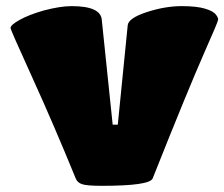

<svg xmlns="http://www.w3.org/2000/svg" viewBox="-20 -600 729 624"><path d="M14.2 -508.8Q14.2 -519 44.2 -535.6Q74.2 -552.2 122.1 -565.9Q175.8 -580.1 212.9 -580.1Q309.6 -580.1 311 -533.2L346.2 -194.8H362.8L395 -517.1Q396.5 -541 458 -561Q517.1 -580.1 570.8 -580.1Q619.1 -580.1 646.7 -571.8Q674.3 -563.5 682.1 -551.8Q689 -543.5 689 -536.1Q689 -530.3 645 -431.2Q591.3 -309.6 476.1 -20Q465.8 3.9 311 3.9Q263.2 3.9 247.3 -1.2Q231.4 -6.3 226.1 -20Q155.3 -193.4 84 -350.1Q14.2 -503.4 14.2 -508.8Z"/></svg>

Font: GGS TheRock Black
Style: Regular
Weight: 900
Designer: Rodrigo Fuenzalida (2012); Goodgame Studios (2014)
Foundry: Rodrigo Fuenzalida,2012;  GGS,2014
Version: Version 1.002 | FøM Mod